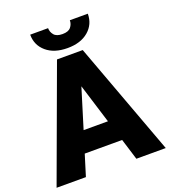

<svg xmlns="http://www.w3.org/2000/svg" viewBox="-161 -1018 1004 1133"><g transform="rotate(-20 341.0 -451.0)"><path d="M499 0 458 -132.8H223.1L182.1 0H-2L259.3 -710.9H420.9L683.6 0ZM264.2 -265.1H417L340.3 -512.7ZM409.7 -902.3H522.5Q522.5 -835.9 473.6 -794.2Q424.8 -752.4 341.8 -752.4Q258.3 -752.4 209.5 -794.2Q160.6 -835.9 160.6 -902.3H272.9Q272.9 -878.4 288.6 -859.4Q304.2 -840.3 341.8 -840.3Q379.4 -840.3 394.5 -859.4Q409.7 -878.4 409.7 -902.3Z"/></g></svg>

Font: Vazirmatn RD UI Black
Style: Regular
Weight: 900
Designer: Saber Rastikerdar
Foundry: Saber Rastikerdar
Version: Version 33.003